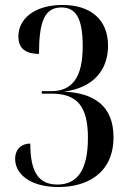

<svg xmlns="http://www.w3.org/2000/svg" viewBox="-20 -744 520 773"><path d="M216 9C326 9 437 -43 437 -192C437 -317 359 -370 237 -375C362 -391 415 -468 415 -560C415 -665 345 -724 232 -724C117 -724 54 -667 54 -597C54 -546 87 -527 137 -527C137 -656 159 -714 227 -714C287 -714 313 -668 313 -558C313 -431 270 -377 186 -377H148V-367H187C291 -367 334 -316 334 -189C334 -59 291 -1 211 -1C133 -1 102 -55 102 -166C67 -166 41 -144 41 -104C41 -45 99 9 216 9Z"/></svg>

Font: Noto Serif Display Condensed Medium
Style: Regular
Weight: 500
Width: 3
Designer: Monotype Design Team
Foundry: Monotype Imaging Inc.
Version: Version 2.009